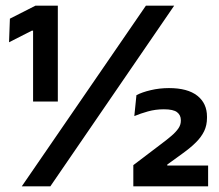

<svg xmlns="http://www.w3.org/2000/svg" viewBox="-20 -659 774 679"><path d="M184.5 -300H97V-550.5H92.5L12 -509.5L15 -593L105.5 -639H184.5ZM158 0H57L496 -639H596ZM716 0H451.5V-75L549 -149Q570.5 -165 586.2 -178.5Q602 -192 610.8 -204.8Q619.5 -217.5 619.5 -231.5V-234.5Q619.5 -252 606.2 -262.2Q593 -272.5 559.5 -272.5Q530 -272.5 503.2 -265Q476.5 -257.5 455 -248.5L462.5 -322.5Q482.5 -333 513.2 -340.2Q544 -347.5 577.5 -347.5Q643.5 -347.5 677.8 -320.5Q712 -293.5 712 -246.5V-242Q712 -216 702 -195.2Q692 -174.5 673.2 -155.8Q654.5 -137 626 -116.5L571.5 -77V-61L530 -73.5H716Z"/></svg>

Font: Anek Kannada Medium SemiBold
Style: Regular
Weight: 600
Version: Version 1.003